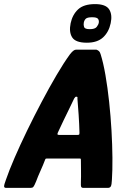

<svg xmlns="http://www.w3.org/2000/svg" viewBox="-54 -915 623 935"><path d="M-24 0Q-34 0 -34 -8Q-34 -16 -25 -40Q-10 -84 17 -146.5Q44 -209 78 -279Q112 -349 149 -419Q186 -489 221.5 -549.5Q257 -610 287 -651Q295 -661 302 -667Q309 -673 317 -673H416Q424 -670 428.5 -665.5Q433 -661 436 -651Q449 -610 459.5 -549.5Q470 -489 477.5 -419Q485 -349 489 -279Q493 -209 493.5 -146.5Q494 -84 491 -40Q490 -16 486 -8Q482 0 471 0H353Q344 0 341.5 -5Q339 -10 340 -32Q341 -54 340.5 -84Q340 -114 340 -133Q340 -141 339 -142Q338 -143 331 -143H177Q170 -143 168.5 -142Q167 -141 164 -133Q157 -114 143.5 -84Q130 -54 122 -32Q113 -10 108.5 -5Q104 0 95 0ZM234 -258H324Q331 -258 332 -260.5Q333 -263 333 -270Q332 -310 329 -355.5Q326 -401 323 -435Q325 -444 319 -444H315Q313 -444 307 -435Q297 -413 283 -385Q269 -357 255 -327.5Q241 -298 228 -270Q225 -263 226 -260.5Q227 -258 234 -258ZM485 -802Q476 -759 448 -733Q420 -707 369 -707Q314 -707 297.5 -733Q281 -759 290 -802Q299 -844 326.5 -869.5Q354 -895 409 -895Q461 -895 477.5 -869.5Q494 -844 485 -802ZM427 -804Q429 -816 423 -823.5Q417 -831 395 -831Q371 -831 363.5 -823.5Q356 -816 354 -804Q352 -794 355.5 -783.5Q359 -773 383 -773Q408 -773 416.5 -783.5Q425 -794 427 -804Z"/></svg>

Font: Glory Thin ExtraBold
Style: Italic
Weight: 800
Italic angle: -12°
Version: Version 1.011